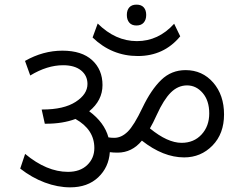

<svg xmlns="http://www.w3.org/2000/svg" viewBox="-20 -873 1027 833"><path d="M541 -774.8Q530.3 -787.2 530.3 -808.1Q530.3 -829.1 541 -841Q551.6 -852.9 572.3 -852.9Q593 -852.9 603.6 -841Q614.3 -829.1 614.3 -808.1Q614.3 -787.2 603.4 -774.8Q592.5 -762.4 572 -762.4Q551.6 -762.4 541 -774.8ZM381.7 -710.3 403.9 -771Q480.8 -694.6 574.1 -694.6Q667.3 -694.6 735.6 -770L761.9 -715.4Q691.1 -629.9 578.1 -629.9Q465.1 -629.9 381.7 -710.3ZM767.9 -253.3Q821 -253.3 854.4 -289.4Q887.8 -325.6 887.8 -380.9Q887.8 -436.3 859.5 -469.4Q831.1 -502.5 791.7 -502.5Q752.3 -502.5 721.2 -471.7Q690.1 -440.8 660.3 -375.1Q643.6 -338.2 630.4 -316Q706.8 -253.3 767.9 -253.3ZM284.6 -60.2Q230.5 -60.2 174.4 -81.1Q118.3 -102.1 67.7 -141.6L89 -205.3Q182.5 -127.4 275 -127.4Q327.6 -127.4 358.4 -157Q389.3 -186.6 389.3 -231Q389.3 -310.9 307.4 -356.9Q252.3 -336.2 180 -336.2H174.4L160.8 -397.9H164.3Q256.8 -397.9 308.1 -431Q359.5 -464.1 359.5 -508.6Q359.5 -545 331.6 -567.5Q303.8 -590 253.8 -590Q184.5 -590 111.2 -545.5L88.5 -608.7Q166.8 -653.2 250.8 -653.2Q334.7 -653.2 379.7 -612Q424.7 -570.8 424.7 -504Q424.7 -437.3 367 -390.3Q432.8 -341.8 450.5 -277Q462.6 -275 475.7 -275Q506.6 -275 533.9 -301.6Q561.2 -328.1 598.3 -406Q635.5 -483.8 679.5 -526.3Q723.5 -568.8 785.1 -568.8Q857.9 -568.8 905 -514.7Q952 -460.6 952 -376.6Q952 -292.7 901.7 -241.4Q851.4 -190.1 779.1 -190.1Q688.1 -190.1 595.6 -262.9Q552.6 -210.8 490.4 -210.8Q471.2 -210.8 456.5 -212.8Q452 -147.1 406 -103.6Q360 -60.2 284.6 -60.2Z"/></svg>

Font: KhulaRegular
Style: Regular
Weight: 400
Designer: Erin McLaughlin, Steve Matteson
Version: Version 1.001;PS 1.0;hotconv 1.0.72;makeotf.lib2.5.5900; ttf